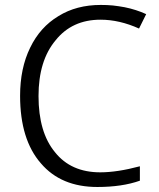

<svg xmlns="http://www.w3.org/2000/svg" viewBox="-20 -744 642 774"><path d="M540.5 -628.9Q461.4 -664.6 385.3 -664.6Q270.5 -664.6 204.1 -581.5Q135.3 -499.5 135.3 -356.9Q135.3 -210.4 201.7 -130.4Q266.1 -49.3 384.3 -49.3Q452.6 -49.3 543.9 -73.7V-15.6Q472.2 9.8 372.6 9.8Q226.1 9.8 145 -85.4Q61 -181.2 61 -357.9Q61 -468.8 101.6 -551.8Q141.6 -634.8 215.8 -679.2Q288.1 -724.1 386.2 -724.1Q398.9 -724.1 411.1 -723.6Q423.3 -723.1 435.3 -721.9Q447.3 -720.7 459 -718.8Q471.2 -717.3 482.9 -714.8Q494.6 -712.4 505.9 -709.5Q517.1 -706.5 527.8 -703.1Q538.6 -699.7 549.1 -695.6Q559.6 -691.4 569.3 -687Z"/></svg>

Font: Sahel Light FD
Style: Light-FD
Weight: 300
Foundry: Saber Rastikerdar (saber.rastikerdar@gmail.com)
Version: Version 3.3.0